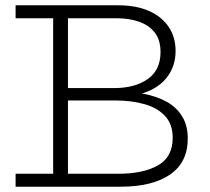

<svg xmlns="http://www.w3.org/2000/svg" viewBox="-20 -706 795 726"><path d="M39 0V-49H428Q521 -49 577 -80.5Q633 -112 633 -185Q633 -236 604.5 -267Q576 -298 527 -312Q478 -326 418 -326H218V-373H412Q490 -373 538.5 -407Q587 -441 587 -509Q587 -555 565 -583Q543 -611 505.5 -624Q468 -637 421 -637H39V-686H426Q495 -686 543.5 -664.5Q592 -643 618 -604Q644 -565 644 -513Q644 -474 628.5 -441.5Q613 -409 584.5 -386.5Q556 -364 515.5 -352Q475 -340 424 -340V-360Q479 -360 527 -350.5Q575 -341 611.5 -320.5Q648 -300 669 -265.5Q690 -231 690 -182Q690 -92 623 -46Q556 0 436 0ZM181 -28V-660H237V-28Z"/></svg>

Font: BioRhyme Light
Style: Regular
Weight: 300
Designer: Aoife Mooney
Foundry: Aoife Mooney Type
Version: Version 1.600;gftools[0.9.33]